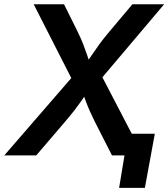

<svg xmlns="http://www.w3.org/2000/svg" viewBox="-40 -748 810 924"><path d="M-19.5 0 344.7 -420.4 328.6 -322.3 122.1 -727.5H268.1L334 -594.7Q350.6 -560.5 360.8 -534.2Q371.1 -507.8 379.2 -483.4Q387.2 -459 397 -429.7H365.2Q385.3 -458.5 401.9 -483.2Q418.5 -507.8 437.7 -534.4Q457 -561 485.4 -594.7L597.2 -727.5H750L412.6 -328.6L428.2 -423.3L648.4 0H499L416 -163.1Q400.9 -193.8 391.4 -215.3Q381.8 -236.8 374.5 -256.8Q367.2 -276.9 357.4 -303.2H379.4Q361.8 -277.3 347.7 -257.1Q333.5 -236.8 316.7 -215.1Q299.8 -193.4 273.9 -163.1L134.3 0ZM533.2 156.2 559.1 0H519L536.1 -104.5H705.1L657.2 156.2Z"/></svg>

Font: Inter SemiBold
Style: Italic
Weight: 600
Italic angle: -9.3988°
Designer: Rasmus Andersson
Foundry: rsms
Version: Version 4.001;git-66647c0bb